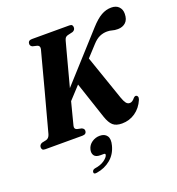

<svg xmlns="http://www.w3.org/2000/svg" viewBox="-176 -850 1144 1243"><g transform="rotate(-20 396.0 -229.0)"><path d="M239.5 -80Q234 -58.5 253.5 -52.5L284 -46Q300.5 -38.5 300.5 -25.5Q300.5 0 272 0H16Q2 0 -3 -6Q-8 -12 -8 -21.5Q-8 -31 -2.5 -37.5Q3 -44 11 -47L41.5 -53.5Q61 -59 68.5 -84.5Q73.5 -102.5 84.5 -144Q95.5 -185.5 110.2 -240Q125 -294.5 140.8 -353.5Q156.5 -412.5 170.8 -466.8Q185 -521 195.8 -561.5Q206.5 -602 211 -618.5Q216 -641.5 196 -647.5L166 -654.5Q151 -661.5 151 -675Q151 -700 178.5 -700H436.5Q450 -700 454.8 -694Q459.5 -688 459.5 -678.5Q459.5 -660 441 -652.5L404.5 -644Q394.5 -640.5 389.5 -635Q384.5 -629.5 380.5 -615.5Q375.5 -597 363 -550.5Q350.5 -504 334.2 -442.2Q318 -380.5 301 -317.5L586.5 -633Q627 -678 660.5 -697Q694 -716 730 -716Q764 -716 782 -696.8Q800 -677.5 799.5 -649Q799.5 -609 778.2 -589.5Q757 -570 724.5 -570Q701.5 -570 686.2 -574.8Q671 -579.5 652 -579.5Q625 -579.5 600.5 -568.8Q576 -558 551 -530.5L482 -455.5L589.5 -144.5Q598.5 -119.5 608.2 -106.8Q618 -94 633.5 -94Q651 -94 669 -117Q679 -126.5 687.5 -124Q694 -122 697 -114.5Q700 -107 695 -93Q673.5 -43 632.8 -14.8Q592 13.5 541 13.5Q500 13.5 478.8 -5.5Q457.5 -24.5 442.5 -69L358.5 -321L279.5 -235.5Q265.5 -181.5 254.8 -139.8Q244 -98 239.5 -80ZM337.5 158.5Q306 158.5 295 141.5Q284 124.5 290.5 100Q297.5 72.5 322 55.5Q346.5 38.5 376.5 38.5Q410.5 38.5 425.8 60.8Q441 83 429.5 125.5Q415 181.5 374.2 215Q333.5 248.5 278.5 257Q255 261.5 256.5 245Q257 239 261.5 233.8Q266 228.5 275 226.5Q317 220.5 342 202.5Q367 184.5 371 169Q373.5 158.5 362 158.5Z"/></g></svg>

Font: Fraunces 144pt S050
Style: Bold Italic
Weight: 700
Italic angle: -16°
Version: Version 1.000; ttfautohint (v1.8.3)